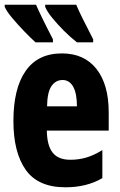

<svg xmlns="http://www.w3.org/2000/svg" viewBox="-23 -786 512 816"><path d="M240 -559Q335 -559 387 -493Q439 -427 439 -309V-231H176Q177 -167 201 -137Q225 -107 276 -107Q312 -107 344 -116.5Q376 -126 412 -148V-29Q346 10 255 10Q139 10 86.5 -64Q34 -138 34 -272Q34 -410 86 -484.5Q138 -559 240 -559ZM243 -446Q214 -446 196 -420.5Q178 -395 177 -334H304Q304 -389 288 -417.5Q272 -446 243 -446ZM301 -766Q309 -746 328 -707.5Q347 -669 373 -619V-606H304Q276 -628 248.5 -655.5Q221 -683 199 -710Q177 -737 169 -757V-766ZM130 -766Q140 -743 158 -706Q176 -669 202 -619V-606H128Q107 -625 79.5 -653.5Q52 -682 28.5 -710Q5 -738 -3 -757V-766Z"/></svg>

Font: Noto Sans ExtraCondensed ExtraBold
Style: Regular
Weight: 800
Width: 2
Designer: Monotype Design Team
Foundry: Monotype Imaging Inc.
Version: Version 2.013; ttfautohint (v1.8.4.7-5d5b)